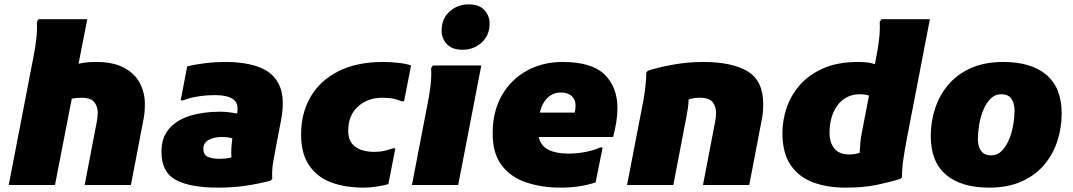

<svg xmlns="http://www.w3.org/2000/svg" viewBox="-20 -848 4918 880"><path d="M232 0H20L135 -596Q142 -632 146.5 -670.5Q151 -709 149 -748L157 -760H380L340 -556Q377 -564 420 -564Q500 -564 549.5 -537Q599 -510 621.5 -466Q644 -422 644 -372Q644 -354 642.5 -334.5Q641 -315 636 -292L580 0H368L424 -292Q426 -304 427 -314.5Q428 -325 428 -332Q428 -359 412.5 -379.5Q397 -400 352 -400Q333 -400 309 -396Z M980 12Q851 12 785.5 -23.5Q720 -59 720 -152Q720 -218 755.5 -258.5Q791 -299 851.5 -317.5Q912 -336 988 -336Q1009 -336 1030 -333.5Q1051 -331 1067 -328Q1075 -376 1047.5 -394Q1020 -412 968 -412Q923 -412 884.5 -405.5Q846 -399 820 -388H808L838 -544Q876 -553 921.5 -558.5Q967 -564 1012 -564Q1110 -564 1173.5 -538Q1237 -512 1262 -453.5Q1287 -395 1268 -296L1248 -192Q1241 -154 1233 -110.5Q1225 -67 1228 -28L1220 -20Q1163 -5 1104.5 3.5Q1046 12 980 12ZM912 -166Q912 -139 932 -129.5Q952 -120 988 -120Q997 -120 1012.5 -121.5Q1028 -123 1041 -127Q1039 -147 1040.5 -170Q1042 -193 1045 -214Q1027 -220 996 -220Q960 -220 936 -206.5Q912 -193 912 -166Z M1360 -232Q1360 -330 1404 -405Q1448 -480 1532 -522Q1616 -564 1736 -564Q1769 -564 1805.5 -560Q1842 -556 1864 -548L1832 -384H1820Q1807 -390 1786 -395Q1765 -400 1732 -400Q1666 -400 1621 -360Q1576 -320 1576 -248Q1576 -200 1607.5 -176Q1639 -152 1696 -152Q1723 -152 1742.5 -157Q1762 -162 1780 -168H1792L1760 -4Q1735 3 1703.5 7.5Q1672 12 1648 12Q1560 12 1495.5 -13Q1431 -38 1395.5 -92Q1360 -146 1360 -232Z M2100 -620Q2052 -620 2028 -646Q2004 -672 2004 -708Q2004 -762 2040.5 -795Q2077 -828 2128 -828Q2176 -828 2200 -802Q2224 -776 2224 -740Q2224 -686 2187.5 -653Q2151 -620 2100 -620ZM1868 0 1942 -384Q1949 -420 1953.5 -458.5Q1958 -497 1956 -536L1964 -548H2186L2080 0Z M2550 12Q2464 12 2393 -11.5Q2322 -35 2280 -89.5Q2238 -144 2238 -236Q2238 -338 2280.5 -411.5Q2323 -485 2395.5 -524.5Q2468 -564 2558 -564Q2693 -564 2751.5 -506Q2810 -448 2810 -352Q2810 -322 2804.5 -287.5Q2799 -253 2790 -220H2449Q2459 -178 2494.5 -161Q2530 -144 2586 -144Q2625 -144 2665.5 -152Q2706 -160 2730 -172H2742L2710 -12Q2638 12 2550 12ZM2550 -424Q2516 -424 2490.5 -400.5Q2465 -377 2454 -332H2614Q2616 -340 2617 -347.5Q2618 -355 2618 -364Q2618 -391 2600.5 -407.5Q2583 -424 2550 -424Z M2854 0 2922 -352Q2930 -390 2936 -433.5Q2942 -477 2942 -516L2950 -524Q2995 -539 3064 -551.5Q3133 -564 3202 -564Q3337 -564 3407.5 -520.5Q3478 -477 3478 -372Q3478 -354 3476.5 -334.5Q3475 -315 3470 -292L3414 0H3202L3258 -292Q3260 -304 3261 -314.5Q3262 -325 3262 -332Q3262 -359 3246.5 -379.5Q3231 -400 3186 -400Q3172 -400 3159.5 -398Q3147 -396 3136 -392Q3136 -374 3133 -353.5Q3130 -333 3126 -312L3066 0Z M4106 -28Q4058 -13 3998 -0.5Q3938 12 3854 12Q3772 12 3707 -12Q3642 -36 3604 -91Q3566 -146 3566 -240Q3566 -294 3584.5 -351Q3603 -408 3644 -456Q3685 -504 3751.5 -534Q3818 -564 3914 -564Q3938 -564 3956.5 -561.5Q3975 -559 3990 -554L3998 -596Q4004 -626 4009 -667.5Q4014 -709 4012 -748L4020 -760H4242L4134 -200Q4127 -163 4120.5 -119Q4114 -75 4114 -36ZM3782 -240Q3782 -195 3804 -167.5Q3826 -140 3874 -140Q3887 -140 3898.5 -142Q3910 -144 3920 -147Q3921 -168 3923 -191.5Q3925 -215 3930 -240L3963 -410Q3954 -413 3943.5 -414.5Q3933 -416 3922 -416Q3878 -416 3846.5 -393Q3815 -370 3798.5 -330Q3782 -290 3782 -240Z M4246 -224Q4246 -292 4266.5 -353Q4287 -414 4328 -461.5Q4369 -509 4431.5 -536.5Q4494 -564 4578 -564Q4707 -564 4776.5 -504.5Q4846 -445 4846 -328Q4846 -261 4825.5 -199.5Q4805 -138 4764 -90.5Q4723 -43 4660.5 -15.5Q4598 12 4514 12Q4385 12 4315.5 -47.5Q4246 -107 4246 -224ZM4462 -212Q4462 -176 4477 -156Q4492 -136 4522 -136Q4552 -136 4572.5 -157.5Q4593 -179 4606 -211.5Q4619 -244 4624.5 -278.5Q4630 -313 4630 -340Q4630 -376 4615 -396Q4600 -416 4570 -416Q4540 -416 4519.5 -395Q4499 -374 4486 -341.5Q4473 -309 4467.5 -274Q4462 -239 4462 -212Z"/></svg>

Font: Kufam Black
Style: Italic
Weight: 900
Italic angle: -11°
Designer: Artur Schmal
Foundry: Original Type
Version: Version 1.301; ttfautohint (v1.8.3)